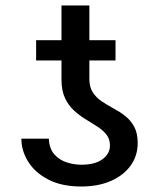

<svg xmlns="http://www.w3.org/2000/svg" viewBox="-20 -676 583 706"><path d="M384.3 -141.1Q384.3 -165 371.3 -181.2Q358.4 -197.3 338.1 -210.4Q317.9 -223.6 295.2 -237.3Q272.5 -251 252.2 -269.5Q231.9 -288.1 219 -315.4Q206.1 -342.8 206.1 -383.3V-655.8H308.6V-385.7Q308.6 -355.5 321.5 -335.9Q334.5 -316.4 354.5 -303Q374.5 -289.6 397.5 -277.3Q420.4 -265.1 440.4 -249.5Q460.4 -233.9 473.4 -210.2Q486.3 -186.5 486.3 -149.9Q486.3 -103 460.2 -66.9Q434.1 -30.8 387.5 -10.5Q340.8 9.8 278.8 9.8Q207 9.8 158 -15.6Q108.9 -41 83.7 -81.3Q58.6 -121.6 58.6 -166H159.7Q161.1 -129.9 179.4 -108.9Q197.8 -87.9 224.9 -79.1Q252 -70.3 278.8 -70.3Q329.6 -70.3 356.9 -90.6Q384.3 -110.8 384.3 -141.1ZM404.8 -528.3V-453.6H112.8V-528.3Z"/></svg>

Font: Adwaita Sans
Style: Regular
Weight: 400
Designer: Rasmus Andersson
Foundry: rsms
Version: Version 4.001;git-9221beed3